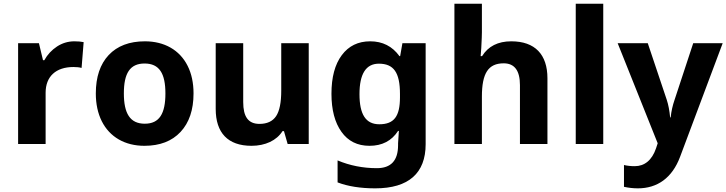

<svg xmlns="http://www.w3.org/2000/svg" viewBox="-20 -780 3935 1040"><path d="M382.8 -556.2C349.1 -556.2 317.9 -546.9 289.1 -528.3C260.3 -509.3 237.3 -484.9 220.2 -454.1H212.9L190.9 -545.9H78.1V0H227.1V-277.8C227.1 -365.7 282.7 -417 377.9 -417C395 -417 409.7 -415.5 421.9 -412.1L433.1 -551.8C419.9 -554.7 402.8 -556.2 382.8 -556.2Z M1028.3 -273.9C1028.3 -331.1 1017.6 -381.3 996.1 -423.8C953.1 -509.3 870.1 -556.2 765.1 -556.2C680.7 -556.2 615.2 -531.2 568.8 -481.9C522.5 -432.6 499 -363.3 499 -273.9C499 -216.8 509.8 -166.5 531.2 -123.5C574.2 -37.6 657.2 9.8 762.2 9.8C845.7 9.8 911.1 -15.1 958 -65.4C1004.9 -115.7 1028.3 -185.1 1028.3 -273.9ZM650.9 -273.9C650.9 -382.8 683.6 -436 763.2 -436C843.3 -436 876 -381.8 876 -273.9C876 -165 843.8 -109.9 764.2 -109.9C684.1 -109.9 650.9 -166 650.9 -273.9Z M1652.3 0V-545.9H1503.4V-289.1C1503.4 -224.6 1494.1 -178.7 1475.6 -150.9C1457 -123 1426.8 -108.9 1385.3 -108.9C1324.2 -108.9 1297.4 -148.4 1297.4 -227.1V-545.9H1148.4V-189.9C1148.4 -61 1213.9 9.8 1342.3 9.8C1417 9.8 1478.5 -19 1510.3 -69.8H1518.1L1538.1 0Z M2285.6 -545.9H2159.7L2147.5 -476.1H2143.6C2105 -529.3 2052.2 -556.2 1985.4 -556.2C1919.9 -556.2 1868.7 -531.2 1831.5 -481.4C1793.9 -431.2 1775.4 -361.3 1775.4 -272C1775.4 -185.1 1793.5 -116.2 1829.6 -65.9C1865.2 -15.6 1916 9.8 1981.4 9.8C2049.8 9.8 2101.6 -17.1 2136.2 -70.8H2140.6L2136.2 -3.9V6.8C2136.2 89.4 2098.1 130.9 2021.5 130.9C1945.8 130.9 1874.5 116.7 1808.6 88.9V208C1864.7 229.5 1933.1 240.2 2012.7 240.2C2193.8 240.2 2285.6 157.7 2285.6 1ZM2034.7 -106.9C1960.9 -106.9 1927.2 -160.6 1927.2 -270C1927.2 -379.9 1962.4 -435.1 2032.2 -435.1C2112.3 -435.1 2146.5 -387.7 2146.5 -271V-252.9C2146.5 -149.9 2114.7 -106.9 2034.7 -106.9Z M2945.3 -356C2945.3 -484.9 2877.9 -556.2 2749.5 -556.2C2677.2 -556.2 2624.5 -529.3 2591.3 -476.1H2583.5L2586.9 -520C2589.4 -564.5 2590.3 -592.8 2590.3 -605V-759.8H2441.4V0H2590.3V-256.8C2590.3 -383.8 2625 -437 2708.5 -437C2767.1 -437 2796.4 -397.5 2796.4 -318.8V0H2945.3Z M3247.6 -759.8H3098.6V0H3247.6Z M3542.5 -3.9 3533.7 22.9C3511.7 87.9 3471.2 120.1 3418.5 120.1C3397.5 120.1 3377.9 118.2 3359.9 113.8V231.9C3384.8 237.3 3409.7 240.2 3435.5 240.2C3540.5 240.2 3621.1 183.6 3663.6 69.8L3894.5 -545.9H3734.9L3633.8 -238.8C3623.5 -209 3616.2 -177.7 3612.8 -144H3609.9C3606.4 -180.7 3600.6 -211.9 3591.8 -238.8L3488.8 -545.9H3325.7Z"/></svg>

Font: Noto Reveo Sans
Style: Bold
Weight: 700
Designer: Monotype Design team
Foundry: Monotype Imaging Inc.
Version: Version 1.04